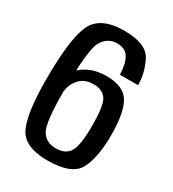

<svg xmlns="http://www.w3.org/2000/svg" viewBox="-169 -773 786 873"><g transform="rotate(30 224.0 -337.0)"><path d="M216.5 6Q343.5 6 377.2 -56.8Q411 -119.5 411 -238Q411 -356 379.8 -408.5Q348.5 -461 259.5 -461Q179.5 -461 128.2 -415.8Q77 -370.5 75.5 -317L123 -295Q125 -338 152.2 -368.8Q179.5 -399.5 225.5 -399.5Q272 -399.5 293.2 -370.2Q314.5 -341 314.5 -232.5Q314.5 -128.5 293.5 -94.5Q272.5 -60.5 221.5 -60.5Q171 -60.5 147.2 -99.5Q123.5 -138.5 123.5 -297.5Q123.5 -522 150.2 -568Q177 -614 226 -614Q271 -614 288.8 -582Q306.5 -550 307.5 -496.5H403Q403 -560 372.5 -620Q342 -680 226 -680Q101 -680 64.5 -602.2Q28 -524.5 28 -310.5Q28 -137 60.8 -65.5Q93.5 6 216.5 6Z"/></g></svg>

Font: Anybody SemiCondensed
Style: Regular
Weight: 400
Width: 4
Version: Version 1.113;gftools[0.9.25]